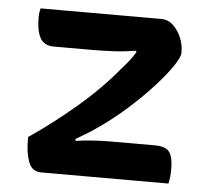

<svg xmlns="http://www.w3.org/2000/svg" viewBox="-44 -583 688 630"><g transform="rotate(5 300.0 -268.0)"><path d="M65 -536H462Q485 -536 502 -520Q519 -504 528.5 -481Q538 -458 538 -436V-430Q538 -417 517.5 -386.5Q497 -356 461 -316.5Q425 -277 378.5 -235.5Q332 -194 279 -158Q265 -148 247 -137.5Q229 -127 216 -119L217 -113Q245 -117 274.5 -119Q304 -121 335 -121H478Q513 -121 525.5 -104.5Q538 -88 538 -47Q538 -22 533 0H114Q83 0 72 -30Q61 -60 61 -100V-112Q139 -165 214.5 -229.5Q290 -294 346 -362Q358 -375 369.5 -389.5Q381 -404 390 -419V-425Q354 -419 318 -417Q282 -415 242 -415H119Q87 -415 74 -438.5Q61 -462 61 -505Q61 -513 62 -521Q63 -529 65 -536Z"/></g></svg>

Font: Recursive Mn Csl St SmB
Style: Regular
Weight: 600
Monospace: yes
Version: Version 1.079;hotconv 1.0.112;makeotfexe 2.5.65598; ttfautoh